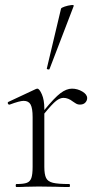

<svg xmlns="http://www.w3.org/2000/svg" viewBox="-20 -751 400 771"><path d="M330 -357Q330 -347 322.5 -339Q315 -331 301 -331Q291 -331 283 -336.5Q275 -342 273 -343Q254 -358 235 -358Q221 -358 205.5 -346Q190 -334 158 -295V-81Q158 -51 165 -36.5Q172 -22 192.5 -17Q213 -12 258 -12Q261 -12 261 -6Q261 0 258 0Q226 0 207 -1L135 -2L82 -1Q69 0 46 0Q43 0 43 -6Q43 -12 46 -12Q75 -12 88 -17Q101 -22 106 -36.5Q111 -51 111 -81V-281Q111 -316 103 -331Q95 -346 75 -346Q59 -346 19 -331H17Q13 -331 11.5 -335.5Q10 -340 14 -342L125 -394Q127 -395 130 -395Q138 -395 148 -372.5Q158 -350 158 -315V-309Q199 -359 223 -377Q247 -395 269 -395Q291 -395 310.5 -383.5Q330 -372 330 -357ZM175 -472Q172 -472 169.5 -473.5Q167 -475 168 -476L225 -716Q226 -720 239.5 -724.5Q253 -729 265.5 -730.5Q278 -732 276 -727L179 -474Q179 -472 175 -472Z"/></svg>

Font: Cormorant Infant Light
Style: Regular
Weight: 300
Designer: Christian Thalmann (Catharsis Fonts)
Version: Version 3.000